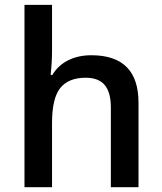

<svg xmlns="http://www.w3.org/2000/svg" viewBox="-20 -780 675 800"><path d="M557.1 -352.1V0H441.9V-332Q441.9 -395 416.5 -425.5Q391.1 -456.1 336.9 -456.1Q265.1 -456.1 230.5 -412.6Q196.8 -369.1 196.8 -268.1V0H82V-759.8H196.8V-566.9Q196.8 -520.5 190.9 -467.8H198.2Q221.7 -507.3 263.7 -528.6Q305.7 -549.8 360.8 -549.8Q557.1 -549.8 557.1 -352.1Z"/></svg>

Font: Open Sans
Style: SemiBold
Weight: 600
Foundry: Ascender Corporation
Version: Version 1.10